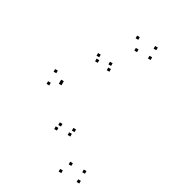

<svg xmlns="http://www.w3.org/2000/svg" viewBox="-241 -925 1102 1249"><g transform="rotate(30 310.0 -300.5)"><path d="M370.2 -517.5V-537.5H350.2V-517.5ZM360.8 -555.7V-575.7H340.8V-555.7ZM462 -717.8V-737.8H442V-717.8ZM564.2 -717.8V-737.8H544.2V-717.8ZM564.2 -791.2V-811.2H544.2V-791.2ZM429 -791.2V-811.2H409V-791.2ZM265.7 -565.8V-585.8H245.7V-565.8ZM275.5 -529.8V-549.8H255.5V-529.8ZM75.8 -336.3V-356.3H55.8V-336.3ZM75.8 -244.7V-264.7H55.8V-244.7ZM275.5 -51.2V-71.2H255.5V-51.2ZM265.7 -15.3V-35.3H245.7V-15.3ZM429 210V190H409V210ZM564.2 210V190H544.2V210ZM564.2 136.7V116.7H544.2V136.7ZM462 136.7V116.7H442V136.7ZM360.8 -25.5V-45.5H340.8V-25.5ZM370.2 -63.8V-83.8H350.2V-63.8ZM144.3 -296V-316H124.3V-296ZM144.3 -285.2V-305.2H124.3V-285.2Z"/></g></svg>

Font: Monaspace Neon Dots Var
Style: Regular
Weight: 400
Designer: Riley Cran and the Lettermatic Team
Version: Version 1.100 (Monaspace Neon Dots)